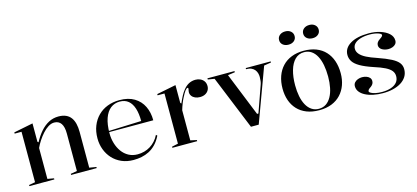

<svg xmlns="http://www.w3.org/2000/svg" viewBox="-60 -1178 3589 1654"><g transform="rotate(-15 1734.5 -351.0)"><path d="M645.1 -10V0H416.8V-10L473.7 -20V-354.1Q473.7 -413.9 452.9 -443.9Q432 -473.9 391.7 -473.9Q365.3 -473.9 338.5 -457Q311.7 -440.2 287.4 -412.9Q263.1 -385.7 243.2 -354.9Q223.2 -324 210.5 -295.7V-20L267.4 -10V0H44.8V-10L100.5 -20V-469.7H39.1V-480.7L210.5 -515V-350.9L218.5 -344Q246.2 -396 279.8 -434.4Q313.4 -472.8 353.6 -493.9Q393.8 -515 440.4 -515Q479.6 -515 507 -502.7Q534.5 -490.4 551.3 -467.3Q568 -444.2 575.9 -411.9Q583.7 -379.5 583.7 -338.9V-20Z M984.2 -515Q1063.6 -515 1116.4 -483.2Q1169.3 -451.5 1195.9 -396.7Q1222.5 -341.9 1222.5 -271.7H827.5V-281.7L1120.3 -292.6Q1120.3 -358.9 1105.3 -405.7Q1090.4 -452.5 1060.4 -477.3Q1030.4 -502.2 983.7 -502.2Q937.2 -502.2 902.2 -475Q867.3 -447.7 848.3 -394Q829.2 -340.2 829.2 -260.2Q829.2 -213 842 -170.3Q854.8 -127.6 878.9 -94.4Q902.9 -61.2 938.1 -42.1Q973.2 -23 1017.9 -23Q1048.3 -23 1077.2 -30.9Q1106 -38.7 1131 -54.1Q1156.1 -69.5 1176.7 -92.2Q1197.4 -114.9 1212 -144.6L1222 -135Q1200.1 -90.9 1172 -61.8Q1144 -32.7 1111.2 -15.8Q1078.4 1 1043.1 8Q1007.7 15 971.8 15Q912.4 15 865.3 -5.8Q818.1 -26.6 785.3 -62.5Q752.5 -98.3 735 -145.3Q717.5 -192.2 717.5 -244.5Q717.5 -306.1 737.2 -355.7Q756.9 -405.3 792.5 -441.1Q828 -476.9 876.9 -495.9Q925.8 -515 984.2 -515Z M1319.8 0V-10L1375.5 -22.2V-469.7H1314.1V-480.7L1485.5 -515V-356.3L1493.5 -348.3Q1507.9 -382.2 1522.1 -409Q1536.2 -435.9 1550.4 -453.6Q1574.6 -485.7 1602.3 -500.3Q1630 -515 1663.2 -515Q1686 -515 1705.6 -506.1Q1725.3 -497.2 1737.7 -479.6Q1750.2 -461.9 1750.2 -435.4Q1750.2 -414.7 1739.8 -397.6Q1729.5 -380.5 1710.3 -370.5Q1691.1 -360.4 1663.9 -360.4Q1640.1 -360.4 1621.2 -368.7Q1602.3 -377 1591.6 -391.9Q1580.8 -406.8 1580.8 -425.2Q1580.8 -432.7 1582.2 -438.2Q1583.6 -443.8 1584.7 -449.1Q1585.7 -454.5 1585.7 -458.3Q1585.7 -465.3 1580.6 -465.3Q1570.7 -465.3 1557.4 -447.7Q1544.2 -430.2 1527.2 -396.3Q1516.1 -375.6 1505.1 -348Q1494.2 -320.4 1485.5 -290.5V-22.2L1541.1 -10V0Z M2020.8 0 1825.3 -480 1766.5 -489.6V-500H2008V-489.6L1944.7 -480.6L2100.4 -93.5H2112.5L2195.8 -328.8Q2200.7 -341.7 2202.9 -358.9Q2205.2 -376.1 2205.2 -394.7Q2205.2 -411.9 2200.5 -428.5Q2195.9 -445.2 2184.6 -459.3Q2173.4 -473.4 2154.7 -481.7Q2136 -490 2108.1 -490V-500H2330.4V-490L2267.1 -480L2090.1 0Z M2627.7 -515Q2690.1 -515 2738.6 -496.1Q2787.1 -477.3 2820.1 -441.6Q2853.1 -406 2870.2 -356.4Q2887.2 -306.8 2887.2 -246Q2887.2 -189.3 2870.1 -141.7Q2853 -94.1 2820 -58.8Q2786.9 -23.5 2738.7 -4.2Q2690.5 15 2627.7 15Q2564.1 15 2515.5 -4.2Q2466.8 -23.5 2434 -58.8Q2401.2 -94.1 2384.8 -141.7Q2368.5 -189.3 2368.5 -246Q2368.5 -306.8 2386.1 -356.4Q2403.8 -406 2437.3 -441.6Q2470.7 -477.3 2519 -496.1Q2567.2 -515 2627.7 -515ZM2628.3 -502.2Q2579.4 -502.2 2546.4 -469.1Q2513.5 -436.1 2497.1 -378.2Q2480.6 -320.4 2480.6 -246Q2480.6 -193.2 2489.5 -147.9Q2498.3 -102.6 2516.8 -68.9Q2535.3 -35.2 2563 -16.5Q2590.6 2.2 2627.7 2.2Q2664.5 2.2 2692 -16.3Q2719.4 -34.7 2738.1 -68.5Q2756.9 -102.2 2765.9 -147.5Q2775 -192.8 2775 -246Q2775 -301.7 2766.2 -348.4Q2757.3 -395.2 2739 -429.7Q2720.7 -464.3 2693 -483.2Q2665.4 -502.2 2628.3 -502.2ZM2732.5 -717.1Q2762.7 -717.1 2781.9 -700.5Q2801.1 -684 2801.1 -657.6Q2801.1 -631.6 2781.9 -615.3Q2762.7 -599.1 2732.5 -599.1Q2701.6 -599.1 2682.2 -615.3Q2662.7 -631.6 2662.7 -657.6Q2662.7 -684 2682.2 -700.5Q2701.6 -717.1 2732.5 -717.1ZM2517.7 -717.1Q2548 -717.1 2567.2 -700.5Q2586.4 -684 2586.4 -657.6Q2586.4 -631.6 2567.2 -615.3Q2548 -599.1 2517.7 -599.1Q2486.9 -599.1 2467.4 -615.3Q2447.9 -631.6 2447.9 -657.6Q2447.9 -684 2467.4 -700.5Q2486.9 -717.1 2517.7 -717.1Z M3195.5 15Q3150.2 15 3110.4 6.8Q3070.7 -1.4 3040.2 -17.1Q3009.8 -32.7 2992.7 -54.8Q2975.6 -76.8 2975.6 -104.4Q2975.6 -124.5 2987.3 -137.8Q2998.9 -151.1 3017.2 -157.9Q3035.5 -164.7 3055 -164.7Q3075.4 -164.7 3093 -158.5Q3110.7 -152.2 3121.6 -140.3Q3132.6 -128.4 3132.6 -110.6Q3132.6 -96.9 3126.5 -85.9Q3120.4 -74.9 3107.4 -65.1Q3091 -54.5 3084.8 -47.2Q3078.7 -40 3078.7 -31.7Q3078.7 -24.4 3093 -16.2Q3107.4 -7.9 3132.7 -2.4Q3158 3 3190.3 3Q3235.2 3 3269.2 -8.3Q3303.2 -19.6 3322.6 -41.9Q3342 -64.3 3342 -97.6Q3342 -124.5 3326 -145.3Q3310 -166.2 3273.1 -185.1Q3236.1 -204 3171.8 -224.2Q3101.3 -248 3059.8 -272Q3018.3 -296.1 3000.8 -322.9Q2983.3 -349.8 2983.3 -381.6Q2983.3 -442.8 3043.4 -478.9Q3103.5 -515 3207.4 -515Q3263.3 -515 3310.4 -500Q3357.4 -485 3386 -458.6Q3414.6 -432.1 3414.6 -395.8Q3414.6 -377 3403.6 -364.6Q3392.7 -352.1 3375.2 -345.9Q3357.8 -339.6 3338.7 -339.6Q3323.5 -339.6 3309.3 -343.2Q3295.1 -346.8 3283.5 -353.5Q3271.8 -360.1 3264.7 -370.7Q3257.6 -381.2 3257.6 -394.6Q3257.6 -422.2 3288.3 -441.8Q3304.3 -452.3 3310.3 -459Q3316.3 -465.8 3316.3 -472.2Q3316.3 -477.5 3308.2 -483Q3300.1 -488.6 3285.8 -493.1Q3271.4 -497.6 3253.1 -500.3Q3234.9 -503 3213.9 -503Q3168.9 -503 3134 -493Q3099.1 -483 3079 -463.7Q3059 -444.4 3059 -416.3Q3059 -390.8 3077.9 -368.6Q3096.8 -346.5 3133.8 -327.7Q3170.7 -308.9 3225.4 -290.9Q3300.3 -264.9 3343.8 -242.1Q3387.2 -219.3 3405.9 -194.7Q3424.6 -170.2 3424.6 -138.5Q3424.6 -100.7 3406.8 -72.1Q3388.9 -43.5 3357.9 -24.2Q3326.8 -4.9 3285.3 5.1Q3243.8 15 3195.5 15Z"/></g></svg>

Font: Kalnia Thin
Style: Regular
Weight: 100
Version: Version 1.105